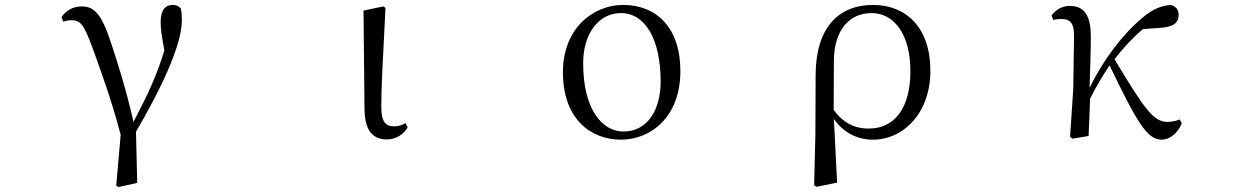

<svg xmlns="http://www.w3.org/2000/svg" viewBox="-20 -551 5040 778"><path d="M451 201 460 207 536 190 531 -17C623 -175 717 -361 717 -470C717 -488 716 -501 713 -516C704 -526 696 -531 679 -531C649 -531 631 -509 631 -462C631 -436 634 -412 646 -347C615 -243 577 -165 521 -57C490 -193 456 -299 430 -377C390 -501 358 -525 311 -525C276 -525 249 -509 229 -482L237 -463C247 -467 258 -469 269 -469C306 -469 319 -454 355 -357C386 -270 429 -156 469 -5Z M1548 14C1588 14 1619 -11 1632 -35L1623 -52C1610 -45 1597 -39 1577 -39C1545 -39 1525 -54 1525 -118C1525 -196 1530 -283 1542 -519L1533 -525L1453 -508L1457 -112C1457 -20 1492 14 1548 14Z M2496 15C2615 15 2737 -75 2737 -263C2737 -439 2640 -531 2505 -531C2385 -531 2261 -438 2261 -258C2261 -70 2373 15 2496 15ZM2506 -18C2422 -18 2343 -105 2343 -295C2343 -415 2406 -498 2496 -498C2595 -498 2657 -391 2657 -221C2657 -106 2604 -18 2506 -18Z M3279 200 3289 206 3372 189 3359 -69C3396 -15 3453 15 3517 15C3641 15 3750 -93 3750 -264C3750 -440 3651 -531 3518 -531C3375 -531 3285 -436 3285 -245L3284 -6ZM3358 -106 3359 -306C3360 -426 3419 -498 3512 -498C3600 -498 3669 -416 3669 -263C3669 -113 3605 -30 3500 -30C3439 -30 3393 -57 3358 -106Z M4687 15C4718 15 4751 -9 4769 -51L4760 -67C4749 -62 4731 -57 4711 -57C4654 -57 4619 -107 4496 -311C4534 -360 4572 -400 4611 -433L4680 -438C4730 -441 4756 -456 4756 -490C4756 -516 4741 -526 4724 -531C4690 -528 4654 -518 4608 -478C4530 -413 4451 -310 4395 -195C4397 -264 4400 -334 4400 -398C4401 -493 4371 -527 4314 -527C4281 -527 4256 -509 4241 -488L4248 -470C4258 -473 4269 -474 4280 -474C4318 -474 4333 -456 4332 -402L4329 -192L4316 3L4326 11L4391 0C4394 -51 4395 -100 4397 -151C4427 -210 4446 -240 4476 -286C4588 -53 4629 15 4687 15Z"/></svg>

Font: Harano Aji Mincho TW
Style: Regular
Weight: 400
Foundry: Masamichi Hosoda
Version: HaranoAjiMinchoTW-Regular version 20230610;ttx 4.39.4